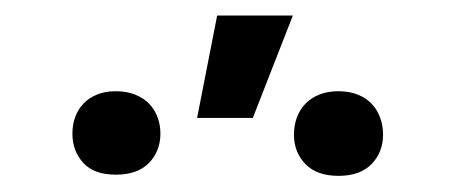

<svg xmlns="http://www.w3.org/2000/svg" viewBox="-20 -838 580 245"><path d="M257.1 -818.2H353.7L302.6 -687.5H231.5ZM355.1 -666.2Q355.1 -677.9 358.8 -688Q362.6 -698.2 369.7 -705.6Q376.8 -713.1 387.4 -717.3Q398.1 -721.6 411.9 -721.6Q425.8 -721.6 436.4 -717.3Q447.1 -713.1 454.2 -705.6Q461.3 -698.2 465 -688Q468.8 -677.9 468.8 -666.2Q468.8 -643.8 454.2 -628.7Q439.6 -613.6 411.9 -613.6Q384.2 -613.6 369.7 -628.7Q355.1 -643.8 355.1 -666.2ZM72.4 -667.6Q72.4 -679 76 -688.7Q79.5 -698.5 86.5 -705.8Q93.4 -713.1 103.7 -717.3Q114 -721.6 127.8 -721.6Q141.7 -721.6 152.3 -717.3Q163 -713.1 170.1 -705.8Q177.2 -698.5 180.9 -688.7Q184.7 -679 184.7 -667.6Q184.7 -645.2 170.1 -630.1Q155.5 -615.1 127.8 -615.1Q100.1 -615.1 86.3 -630.1Q72.4 -645.2 72.4 -667.6Z"/></svg>

Font: Fast_Sans-Dotted
Style: Regular
Weight: 400
Version: Version 3.018